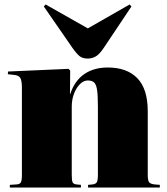

<svg xmlns="http://www.w3.org/2000/svg" viewBox="-20 -839 745 859"><path d="M24 0V-12L55 -14Q69 -15 73.5 -23.5Q78 -32 78 -57V-447Q78 -476 71.5 -489Q65 -502 42 -504L15 -507L16 -519L287 -531L294 -523L293 -418H294Q314 -478 357 -507.5Q400 -537 462 -537Q548 -537 594.5 -489Q641 -441 641 -341V-58Q641 -32 647 -24Q653 -16 671 -14L695 -12V0H374V-12L395 -14Q409 -16 413.5 -24.5Q418 -33 418 -58V-363Q418 -414 414 -438.5Q410 -463 400 -471Q390 -479 373 -479Q354 -479 337.5 -462.5Q321 -446 311 -419.5Q301 -393 301 -362V-58Q301 -32 304.5 -24Q308 -16 321 -14L342 -12V0ZM372 -577Q350 -577 336.5 -587.5Q323 -598 304 -625L176 -810L184 -819L373 -712L560 -819L568 -810L443 -623Q424 -595 407.5 -586Q391 -577 372 -577Z"/></svg>

Font: Display Black
Style: Regular
Weight: 900
Designer: Latin by Veronika Burian and Jose Scaglione. Greek by Irene Vlachou. Cyrillic by Vera Evstafieva.
Foundry: TypeTogether
Version: Version 3.002